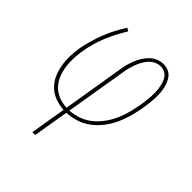

<svg xmlns="http://www.w3.org/2000/svg" viewBox="-200 -663 1001 1001"><g transform="rotate(45 300.0 -162.5)"><path d="M199 205 232 8Q199 6 169 -5Q139 -16 116.5 -37.5Q94 -59 81 -87.5Q68 -116 62.5 -147.5Q57 -179 58 -212.5Q59 -246 64 -279Q70 -311 79.5 -344Q89 -377 101.5 -409Q114 -441 130 -471Q146 -501 164 -530L181 -520Q164 -492 148.5 -462.5Q133 -433 120.5 -402.5Q108 -372 99 -340Q90 -308 85 -276Q80 -246 79 -215.5Q78 -185 82.5 -156Q87 -127 98.5 -100Q110 -73 130 -53Q150 -33 177.5 -22.5Q205 -12 235 -11L291 -350Q294 -370 299 -389.5Q304 -409 312 -428.5Q320 -448 331 -466Q342 -484 357.5 -499Q373 -514 393 -522Q413 -530 433 -530Q451 -530 467.5 -523Q484 -516 494.5 -503Q505 -490 511.5 -474Q518 -458 521.5 -440.5Q525 -423 526 -405.5Q527 -388 526 -369.5Q525 -351 523 -333Q521 -315 518 -296Q512 -262 503 -227Q494 -192 479 -158Q464 -124 441.5 -93.5Q419 -63 389 -39.5Q359 -16 323.5 -4.5Q288 7 253 8L220 205ZM256 -11Q289 -13 321.5 -24.5Q354 -36 381 -58.5Q408 -81 428.5 -110Q449 -139 462.5 -170.5Q476 -202 484 -234.5Q492 -267 498 -300Q500 -316 502 -332Q504 -348 505 -364Q506 -380 505.5 -396Q505 -412 502.5 -427.5Q500 -443 495.5 -457.5Q491 -472 482.5 -484.5Q474 -497 460 -504Q446 -511 430 -511Q412 -511 395 -502.5Q378 -494 365.5 -480Q353 -466 344 -449.5Q335 -433 329 -416Q323 -399 318.5 -381.5Q314 -364 312 -347Z"/></g></svg>

Font: Iosevka Curly Slab ThExObl
Style: Regular
Weight: 100
Width: 7
Italic angle: -9°
Monospace: yes
Designer: Belleve Invis
Foundry: Belleve Invis
Version: Version 11.1.0; ttfautohint (v1.8.3)